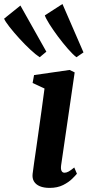

<svg xmlns="http://www.w3.org/2000/svg" viewBox="-107 -906 437 936"><path d="M135 10Q106.5 10 87 1.8Q67.5 -6.5 58.5 -21.8Q49.5 -37 52 -58.5Q54.5 -80 59.2 -112Q64 -144 69.8 -184.8Q75.5 -225.5 82.2 -272.5Q89 -319.5 96 -370.8Q103 -422 110 -474.5L52 -501.5L59 -540L232.5 -565L257 -553L191 -100.5Q188.5 -82 193 -73Q197.5 -64 207.5 -64Q217 -64 227.5 -69.8Q238 -75.5 255 -89.5L268 -59Q262 -51.5 245.2 -34.8Q228.5 -18 200.8 -4Q173 10 135 10ZM86.5 -627Q68.5 -638.5 41.2 -663.8Q14 -689 -13.2 -719Q-40.5 -749 -61 -775.2Q-81.5 -801.5 -87 -815L-7.5 -879L119 -654ZM265.5 -627Q248 -640.5 223.8 -668.2Q199.5 -696 175.2 -728.5Q151 -761 133.5 -789Q116 -817 111.5 -831L197.5 -886.5L300 -650.5Z"/></svg>

Font: Merriweather 24pt
Style: Bold Italic
Weight: 700
Italic angle: -7.8°
Designer: Eben Sorkin
Foundry: Eben Sorkin
Version: Version 2.101